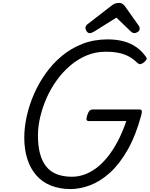

<svg xmlns="http://www.w3.org/2000/svg" viewBox="-20 -1282 1029 1321"><path d="M462 19Q388 18 329.5 -5.5Q271 -29 230.5 -75Q190 -121 168.5 -186.5Q147 -252 147 -335Q147 -404 163.5 -480Q180 -556 212.5 -631.5Q245 -707 293 -775Q341 -843 405 -896.5Q469 -950 548 -980.5Q627 -1011 721 -1011Q782 -1011 831.5 -997.5Q881 -984 919 -957Q957 -930 984 -891Q992 -880 987.5 -871.5Q983 -863 969 -852Q956 -842 946.5 -840.5Q937 -839 923 -851Q898 -876 868 -892.5Q838 -909 799.5 -917.5Q761 -926 707 -926Q637 -926 576 -900.5Q515 -875 463 -830.5Q411 -786 370 -729Q329 -672 300.5 -607.5Q272 -543 256.5 -476.5Q241 -410 241 -350Q241 -279 255 -226Q269 -173 297.5 -137Q326 -101 370.5 -83.5Q415 -66 476 -66Q517 -66 559 -80.5Q601 -95 641 -124.5Q681 -154 718.5 -200Q756 -246 789 -308Q822 -370 849 -449H593Q578 -449 575.5 -458Q573 -467 580 -489Q588 -512 596.5 -520.5Q605 -529 620 -529H937Q952 -529 955 -520.5Q958 -512 952 -489Q913 -346 856.5 -248Q800 -150 733.5 -91Q667 -32 597.5 -6.5Q528 19 462 19ZM597 -1054Q585 -1054 576.5 -1066Q568 -1078 568 -1089Q568 -1099 571.5 -1104Q575 -1109 579 -1113L742 -1239Q757 -1252 770.5 -1257Q784 -1262 800 -1262Q813 -1262 823 -1255.5Q833 -1249 842 -1236L934 -1106Q939 -1099 940 -1093.5Q941 -1088 941 -1083Q941 -1071 928 -1062.5Q915 -1054 906 -1054Q896 -1054 888.5 -1059Q881 -1064 874 -1071L781 -1161L628 -1065Q621 -1061 613 -1057.5Q605 -1054 597 -1054Z"/></svg>

Font: Playwrite CA
Style: Regular
Weight: 400
Designer: Veronika Burian, José Scaglione
Foundry: TypeTogether
Version: Version 1.002